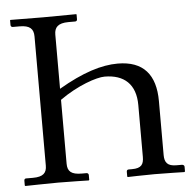

<svg xmlns="http://www.w3.org/2000/svg" viewBox="-49 -695 755 745"><g transform="rotate(-5 329.0 -322.5)"><path d="M187 -320C257 -370 332 -395 363 -395C439 -395 484 -355 484 -274V-72C484 -43 475 -28 438 -28H425C420 -28 417 -25 417 -20V-1L419 1C419 1 484 -1 523 -1C565 -1 639 1 639 1L642 -1V-20C642 -25 637 -28 632 -28H611C576 -28 565 -43 565 -72V-282C565 -385 518 -441 418 -441C355 -441 281 -418 187 -363V-574C187 -602 201 -618 242 -618H268C273 -618 276 -621 276 -626V-645L274 -646C274 -646 181 -645 145 -645C106 -645 19 -646 19 -646L17 -645V-626C17 -621 21 -618 25 -618H52C91 -618 106 -604 106 -574V-71C106 -43 93 -28 52 -28H25C21 -28 18 -25 18 -20V-1L20 1C20 1 113 -1 148 -1C188 -1 267 1 267 1L269 -1V-20C269 -25 265 -28 261 -28H242C202 -28 187 -41 187 -71Z"/></g></svg>

Font: Libertinus Serif
Style: Regular
Weight: 400
Designer: Philipp H. Poll
Foundry: Khaled Hosny
Version: Version 6.2